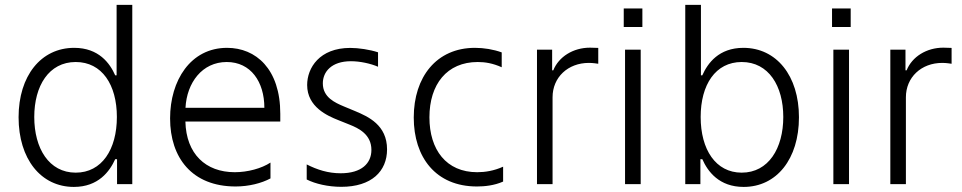

<svg xmlns="http://www.w3.org/2000/svg" viewBox="-20 -747 3905 779"><path d="M279.8 11.4C378.9 11.4 425.1 -51.5 447.4 -101.2H454.9V0H516.7V-727.3H453.1V-441.4H447.4C425.8 -490.4 380.7 -552.9 280.9 -552.9C146.3 -552.9 55.4 -439.3 55.4 -271.3C55.4 -101.9 146 11.4 279.8 11.4ZM287.3 -46.5C178.6 -46.5 119 -145.2 119 -272.4C119 -398.1 177.9 -495.4 287.3 -495.4C393.8 -495.4 454.2 -403.1 454.2 -272.4C454.2 -140.6 393.1 -46.5 287.3 -46.5Z M1117.2 -285.2C1117.2 -467.7 1017.8 -552.9 901.3 -552.9C752.8 -552.9 670.1 -420.1 670.1 -266.7C670.1 -106.9 759.2 9.6 936.1 9.6C989.3 9.6 1041.2 -3.6 1077.4 -23.1V-87.4C1041.2 -63.6 985.1 -48.3 932.5 -48.3C814.3 -48.3 735.4 -122.5 732.2 -253.9H1117.2ZM732.6 -309.7C737.9 -411.6 800.4 -495.4 899.9 -495.4C997.5 -495.4 1052.6 -415.1 1052.6 -309.7Z M1364.7 11C1487.6 11 1550.4 -52.2 1550.4 -141C1550.4 -239.7 1474.1 -273.8 1421.9 -295.8L1375 -315.3C1339.5 -330.3 1289.8 -351.9 1289.8 -408.7C1289.8 -455.6 1324.9 -498.6 1403.8 -498.6C1441.4 -498.6 1484 -489 1513.8 -476.2V-534.8C1480.1 -545.8 1435 -552.6 1400.9 -552.6C1276.6 -552.6 1226.2 -471.9 1226.2 -402C1226.2 -312.5 1310 -276.6 1351.9 -259.9L1398.8 -241.1C1434.3 -226.9 1486.9 -202.1 1486.9 -138.8C1486.9 -84.5 1447.4 -44 1362.2 -44C1311.4 -44 1267 -58.2 1224.4 -79.9V-18.8C1259.2 -1.1 1311.4 11 1364.7 11Z M1915.1 9.6C1945.7 9.6 1985.4 5.7 2021.3 -10.3V-70.7C1984.4 -54 1948.2 -48.3 1916.2 -48.3C1790.5 -48.3 1722.3 -139.6 1722.3 -271C1722.3 -404.5 1793 -495.4 1918.3 -495.4C1948.2 -495.4 1979.4 -490.4 2015.6 -474.1V-534.4C1982.2 -546.5 1943.9 -552.9 1907 -552.9C1750.7 -552.9 1658.7 -434.3 1658.7 -270.2C1658.7 -109 1747.9 9.6 1915.1 9.6Z M2158.7 0H2221.9V-352.3C2221.9 -433.2 2284.1 -491.8 2369.3 -491.8C2386.4 -491.8 2401.6 -489 2407.3 -488.3V-552.6C2399.1 -552.9 2384.6 -553.6 2373.9 -553.6C2305.4 -553.6 2246.8 -516.7 2224.8 -461.6H2220.2V-545.5H2158.7Z M2510.7 -712.7V-637.4H2586.3V-712.7ZM2516 0H2579.5V-545.5H2516Z M2760.3 0H2821.7V-101.2H2829.5C2851.6 -51.1 2897.7 11.4 2997.2 11.4C3131 11.4 3221.6 -101.9 3221.6 -271.3C3221.6 -439.3 3130.7 -552.9 2996.1 -552.9C2896.3 -552.9 2851.2 -490.4 2829.5 -441.4H2823.9V-727.3H2760.3ZM2822.8 -272.4C2822.8 -403.1 2882.8 -495.4 2989.3 -495.4C3098.7 -495.4 3158 -398.1 3158 -272.4C3158 -145.2 3098 -46.5 2989.3 -46.5C2883.5 -46.5 2822.8 -140.6 2822.8 -272.4Z M3355.8 -712.7V-637.4H3431.5V-712.7ZM3361.2 0H3424.7V-545.5H3361.2Z M3592.3 0H3655.5V-352.3C3655.5 -433.2 3717.7 -491.8 3802.9 -491.8C3820 -491.8 3835.2 -489 3840.9 -488.3V-552.6C3832.7 -552.9 3818.2 -553.6 3807.5 -553.6C3739 -553.6 3680.4 -516.7 3658.4 -461.6H3653.8V-545.5H3592.3Z"/></svg>

Font: TID UI Light
Style: Regular
Weight: 300
Designer: The TID Project Authors
Foundry: Bakken & Bæck
Version: Version 1.001;hotconv 1.0.109;makeotfexe 2.5.65596